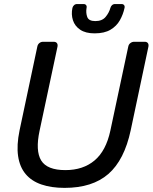

<svg xmlns="http://www.w3.org/2000/svg" viewBox="-20 -903 742 933"><path d="M293.7 10Q229.7 10 181.4 -6.5Q133.2 -23 104.5 -57.3Q75.8 -91.6 68 -144.3Q60.1 -197.1 75.1 -269.7L161.3 -676.3Q163.3 -687.3 171.2 -693.6Q179.1 -700 189.3 -700H240.6Q251.6 -700 256.5 -693.6Q261.4 -687.3 259.4 -676.3L172.4 -268Q151.4 -170.1 180.1 -123.2Q208.8 -76.4 297.8 -76.4Q383.6 -76.4 439.4 -123.2Q495.2 -170.1 516.2 -268L603.2 -676.3Q605.2 -687.3 613.5 -693.6Q621.8 -700 631.9 -700H683.3Q693.5 -700 698.4 -693.6Q703.2 -687.3 701.2 -676.3L615.1 -269.7Q584.2 -125.3 506.6 -57.6Q428.9 10 293.7 10ZM439.6 -740.9Q395.9 -740.9 369.7 -758.6Q343.5 -776.2 334.4 -804.7Q325.3 -833.2 331.9 -864.4Q333.9 -872.4 339.9 -877.9Q345.9 -883.4 354.9 -883.4H385.6Q394.6 -883.4 398.6 -877.9Q402.6 -872.4 400.6 -864.4Q396.6 -840.8 403.9 -820.7Q411.1 -800.5 443.2 -800.5Q476.2 -800.5 493.1 -820.7Q509.9 -840.8 516.4 -864.4Q518.4 -872.4 524.4 -877.9Q530.4 -883.4 539.4 -883.4H570.1Q579.1 -883.4 583.1 -877.9Q587.1 -872.4 585.1 -864.4Q578.6 -833.2 562.6 -804.7Q546.6 -776.2 517 -758.6Q487.5 -740.9 439.6 -740.9Z"/></svg>

Font: Rubik Light
Style: Italic
Weight: 300
Italic angle: -12°
Designer: Hubert and Fischer
Foundry: Hubert and Fischer
Version: Version 2.300;gftools[0.9.30]